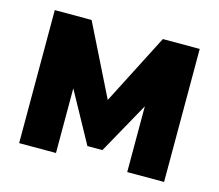

<svg xmlns="http://www.w3.org/2000/svg" viewBox="-79 -608 807 708"><g transform="rotate(15 324.5 -254.0)"><path d="M322.3 -238.3 460.5 -507.8 559.2 -428.2 351.2 -54.7H293.9L88.9 -428.2L188.5 -507.8ZM601.2 -507.8V0H460.5V-507.8ZM47.9 -507.8H188.5V0H47.9Z"/></g></svg>

Font: Giphurs SC
Style: Regular
Weight: 400
Version: Version 0.920